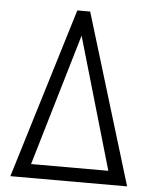

<svg xmlns="http://www.w3.org/2000/svg" viewBox="-51 -733 615 775"><g transform="rotate(5 256.5 -345.0)"><path d="M20 0 231 -690H283L493 0ZM99 -56H412L257 -590Z"/></g></svg>

Font: Radio Canada Condensed Light
Style: Regular
Weight: 300
Width: 3
Designer: Charles Daoud, Etienne Aubert Bonn, Alexandre Saumier Demers, Jacques Le Bailly
Foundry: Radio-Canada
Version: Version 2.104; ttfautohint (v1.8.4.7-5d5b);gftools[0.9.28.de